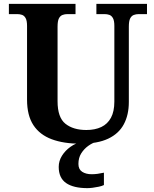

<svg xmlns="http://www.w3.org/2000/svg" viewBox="-20 -734 797 994"><path d="M397.1 10Q310.2 10 248.1 -13Q186 -36 153 -86Q120 -136 120 -218V-600Q120 -626.9 112.8 -639.9Q105.7 -652.9 94.2 -657Q82.7 -661 69 -661H26V-714H371V-661H329Q315.3 -661 303.5 -656.5Q291.7 -652 284.8 -638.4Q278 -624.9 278 -596V-210Q278 -126 318.5 -93.5Q359 -61 427 -61Q472 -61 504.5 -76.5Q537 -92 554.5 -124.5Q572 -157 572 -208V-600Q572 -626.9 564.8 -639.9Q557.7 -652.9 546.2 -657Q534.7 -661 521 -661H479V-714H741V-661H698Q684.3 -661 672.5 -656.5Q660.7 -652 653.8 -638.4Q647 -624.9 647 -596V-206Q647 -139.2 621 -90.6Q595 -42 540 -16Q485 10 397.1 10ZM433 240Q360 240 322 213.5Q284 187 284 130Q284 99 301 72Q318 45 345 26Q372 7 402 0H479Q458 6 436.5 21.5Q415 37 400.5 60Q386 83 386 115Q386 142.8 405.5 155.4Q425 168 455 168Q469 168 484.5 166Q500 164 518 160V224Q508 229 492 232.5Q476 236 460 238Q444 240 433 240Z"/></svg>

Font: Noto Serif Tamil
Style: Italic
Weight: 400
Italic angle: -12°
Designer: Indian Type Foundry, Tom Grace, and the Monotype Design Team
Foundry: Monotype Imaging Inc.
Version: Version 2.003